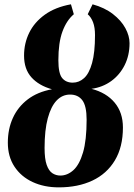

<svg xmlns="http://www.w3.org/2000/svg" viewBox="-20 -838 607 870"><path d="M246.5 11Q180 11 127.8 -13.2Q75.5 -37.5 45.5 -83Q15.5 -128.5 15.5 -191.5Q15.5 -253 38.2 -303.2Q61 -353.5 105.5 -387.5Q150 -421.5 215.5 -433.5Q155.5 -450.5 122.2 -487.8Q89 -525 89 -586Q89 -642 112.5 -689.8Q136 -737.5 183.2 -771.5Q230.5 -805.5 301.5 -818.5L314.5 -773.5Q281.5 -745.5 263 -695.2Q244.5 -645 244.5 -565Q244.5 -505 261.8 -484.2Q279 -463.5 309.5 -463.5Q338.5 -463.5 361.2 -484.2Q384 -505 397.2 -552.5Q410.5 -600 410.5 -679Q410.5 -713.5 401.8 -736.8Q393 -760 377.5 -773.5L399.5 -818.5Q454 -803.5 491.5 -774.5Q529 -745.5 548 -710.5Q567 -675.5 567 -642.5Q567 -587 544.8 -542.8Q522.5 -498.5 483.8 -470.5Q445 -442.5 394.5 -435.5Q462 -418 499.5 -373Q537 -328 537 -260.5Q537 -172 500.5 -111.2Q464 -50.5 398.8 -19.8Q333.5 11 246.5 11ZM253.5 -42.5Q285.5 -42.5 312.8 -67.2Q340 -92 356.2 -147.2Q372.5 -202.5 372.5 -295.5Q372.5 -358 353 -383.8Q333.5 -409.5 297.5 -409.5Q262.5 -409.5 236.8 -382.8Q211 -356 196.5 -302.2Q182 -248.5 182 -167.5Q182 -118 191.5 -91Q201 -64 217.2 -53.2Q233.5 -42.5 253.5 -42.5Z"/></svg>

Font: Merriweather 60pt Black
Style: Italic
Weight: 900
Italic angle: -7.8°
Version: Version 2.101